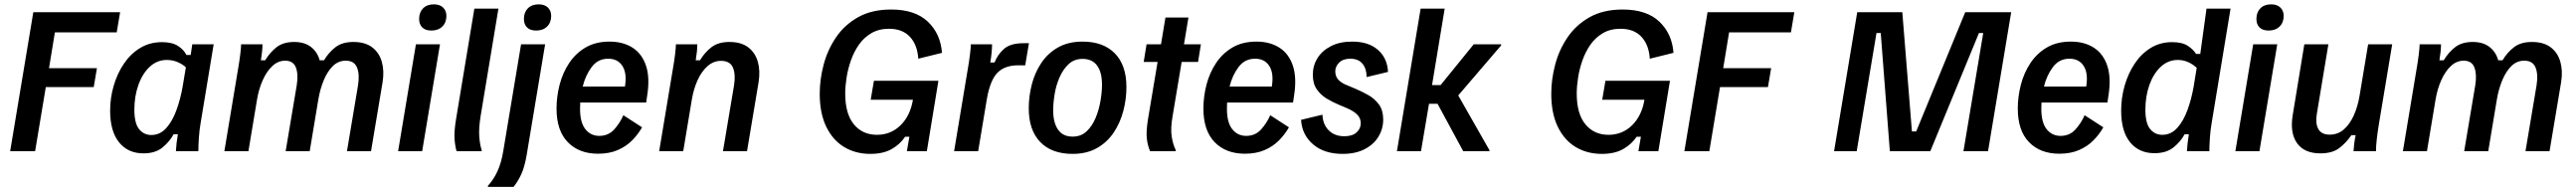

<svg xmlns="http://www.w3.org/2000/svg" viewBox="-20 -707 12044 893"><path d="M27.5 0 135.8 -650H541.7L525.8 -555.8H236.7L209.2 -388.3H433.3L418.3 -300H194.2L144.2 0Z M650.8 10Q578.3 10 536.7 -41.7Q495 -93.3 495 -190Q495 -249.2 511.7 -306.2Q528.3 -363.3 559.6 -409.6Q590.8 -455.8 635.8 -482.9Q680.8 -510 737.5 -510Q785 -510 812.5 -492.1Q840 -474.2 851.7 -450H871.7L879.2 -500H979.2L918.3 -132.5Q912.5 -100 910 -63.3Q907.5 -26.7 907.5 0H802.5Q803.3 -16.7 805.8 -38.3Q808.3 -60 811.7 -79.2H791.7Q774.2 -45.8 740.4 -17.9Q706.7 10 650.8 10ZM687.5 -75.8Q728.3 -75.8 757.5 -108.3Q786.7 -140.8 805.4 -192.9Q824.2 -245 834.2 -302.5L849.2 -392.5Q832.5 -407.5 809.6 -417.1Q786.7 -426.7 760 -426.7Q714.2 -426.7 680 -394.6Q645.8 -362.5 627.1 -309.6Q608.3 -256.7 608.3 -194.2Q608.3 -130.8 630.4 -103.3Q652.5 -75.8 687.5 -75.8Z M1029.2 0 1092.5 -380Q1099.2 -417.5 1103.3 -451.2Q1107.5 -485 1107.5 -500H1207.5Q1207.5 -483.3 1205.4 -464.6Q1203.3 -445.8 1200 -425H1220Q1242.5 -462.5 1273.8 -486.7Q1305 -510.8 1355.8 -510.8Q1404.2 -510.8 1434.2 -487.5Q1464.2 -464.2 1475 -425H1495Q1517.5 -462.5 1549.2 -486.7Q1580.8 -510.8 1632.5 -510.8Q1687.5 -510.8 1720.4 -485.8Q1753.3 -460.8 1765.4 -418.3Q1777.5 -375.8 1769.2 -323.3L1715 0H1602.5L1654.2 -307.5Q1662.5 -359.2 1649.6 -391.2Q1636.7 -423.3 1596.7 -423.3Q1562.5 -423.3 1537.1 -398.8Q1511.7 -374.2 1494.2 -332.5Q1476.7 -290.8 1468.3 -240L1428.3 0H1315.8L1367.5 -307.5Q1375.8 -359.2 1363.8 -391.2Q1351.7 -423.3 1313.3 -423.3Q1280.8 -423.3 1254.2 -398.8Q1227.5 -374.2 1208.8 -332.5Q1190 -290.8 1181.7 -240L1141.7 0Z M1841.7 0 1925 -500H2037.5L1954.2 0ZM1997.5 -564.2Q1969.2 -564.2 1954.6 -578.8Q1940 -593.3 1940 -618.3Q1940 -649.2 1958.3 -667.9Q1976.7 -686.7 2009.2 -686.7Q2036.7 -686.7 2052.1 -671.7Q2067.5 -656.7 2067.5 -632.5Q2067.5 -601.7 2048.3 -582.9Q2029.2 -564.2 1997.5 -564.2Z M2115 0Q2106.7 -30 2105.4 -64.2Q2104.2 -98.3 2112.5 -149.2L2198.3 -666.7H2310.8L2227.5 -164.2Q2218.3 -106.7 2221.2 -68.3Q2224.2 -30 2232.5 -5V0Z M2261.7 166.7V161.7Q2288.3 132.5 2306.2 93.8Q2324.2 55 2333.3 0L2416.7 -500H2529.2L2443.3 15Q2433.3 74.2 2417.5 107.9Q2401.7 141.7 2381.7 166.7ZM2487.5 -564.2Q2459.2 -564.2 2444.6 -578.8Q2430 -593.3 2430 -618.3Q2430 -649.2 2448.3 -667.9Q2466.7 -686.7 2499.2 -686.7Q2526.7 -686.7 2542.1 -671.7Q2557.5 -656.7 2557.5 -632.5Q2557.5 -601.7 2538.3 -582.9Q2519.2 -564.2 2487.5 -564.2Z M2776.7 11.7Q2687.5 11.7 2635 -42.5Q2582.5 -96.7 2582.5 -199.2Q2582.5 -255.8 2597.1 -311.7Q2611.7 -367.5 2642.1 -412.9Q2672.5 -458.3 2719.2 -485.4Q2765.8 -512.5 2830.8 -512.5Q2893.3 -512.5 2937.9 -484.2Q2982.5 -455.8 3001.3 -398.8Q3020 -341.7 3005.8 -255.8L3001.7 -227.5H2693.3Q2692.5 -212.5 2692.5 -198.3Q2692.5 -134.2 2717.5 -102.9Q2742.5 -71.7 2782.5 -71.7Q2825 -71.7 2852.1 -101.7Q2879.2 -131.7 2895 -168.3L2982.5 -111.7Q2964.2 -79.2 2936.2 -50.8Q2908.3 -22.5 2868.8 -5.4Q2829.2 11.7 2776.7 11.7ZM2824.2 -432.5Q2775.8 -432.5 2746.7 -393.3Q2717.5 -354.2 2705 -302.5H2902.5Q2912.5 -364.2 2890.8 -398.3Q2869.2 -432.5 2824.2 -432.5Z M3062.5 0 3125.8 -380Q3132.5 -417.5 3136.7 -451.2Q3140.8 -485 3140.8 -500H3240.8Q3240.8 -483.3 3238.8 -464.6Q3236.7 -445.8 3233.3 -425H3253.3Q3275.8 -462.5 3307.5 -486.7Q3339.2 -510.8 3390.8 -510.8Q3445.8 -510.8 3478.8 -485.8Q3511.7 -460.8 3523.8 -418.3Q3535.8 -375.8 3527.5 -323.3L3473.3 0H3360.8L3412.5 -307.5Q3420.8 -359.2 3407.5 -390.8Q3394.2 -422.5 3351.7 -422.5Q3316.7 -422.5 3288.8 -397.9Q3260.8 -373.3 3242.1 -332.1Q3223.3 -290.8 3215 -240L3175 0Z M4050 12.5Q3980.8 12.5 3927.5 -19.6Q3874.2 -51.7 3843.8 -114.6Q3813.3 -177.5 3813.3 -269.2Q3813.3 -335.8 3831.7 -405Q3850 -474.2 3889.6 -532.5Q3929.2 -590.8 3992.9 -626.7Q4056.7 -662.5 4147.5 -662.5Q4259.2 -662.5 4318.8 -605.8Q4378.3 -549.2 4385 -460L4274.2 -432.5Q4270 -497.5 4235 -535Q4200 -572.5 4137.5 -572.5Q4090 -572.5 4055 -552.1Q4020 -531.7 3996.7 -498.3Q3973.3 -465 3959.2 -424.6Q3945 -384.2 3938.8 -343.8Q3932.5 -303.3 3932.5 -270Q3932.5 -175 3972.9 -125.8Q4013.3 -76.7 4080.8 -76.7Q4145.8 -76.7 4191.2 -121.2Q4236.7 -165.8 4249.2 -240.8H4051.7L4066.7 -329.2H4368.3L4314.2 0H4220.8L4232.5 -67.5H4212.5Q4189.2 -32.5 4149.6 -10Q4110 12.5 4050 12.5Z M4441.7 0 4505 -380Q4511.7 -417.5 4515.8 -451.2Q4520 -485 4520 -500H4619.2Q4619.2 -483.3 4617.1 -460.8Q4615 -438.3 4610.8 -415H4630.8Q4645 -451.7 4675 -478.3Q4705 -505 4765.8 -505H4791.7L4774.2 -401.7H4741.7Q4677.5 -401.7 4643.3 -365.8Q4609.2 -330 4594.2 -240L4554.2 0Z M4995.8 12.5Q4898.3 12.5 4844.6 -42.9Q4790.8 -98.3 4790.8 -200.8Q4790.8 -256.7 4805 -312.1Q4819.2 -367.5 4849.6 -412.9Q4880 -458.3 4927.9 -485.4Q4975.8 -512.5 5042.5 -512.5Q5139.2 -512.5 5193.3 -457.5Q5247.5 -402.5 5247.5 -300Q5247.5 -243.3 5232.9 -187.9Q5218.3 -132.5 5187.9 -87.1Q5157.5 -41.7 5109.6 -14.6Q5061.7 12.5 4995.8 12.5ZM4995.8 -68.3Q5035 -68.3 5061.2 -92.9Q5087.5 -117.5 5103.3 -155.4Q5119.2 -193.3 5126.2 -235Q5133.3 -276.7 5133.3 -310.8Q5133.3 -369.2 5110.4 -400.4Q5087.5 -431.7 5042.5 -431.7Q5003.3 -431.7 4977.1 -407.1Q4950.8 -382.5 4934.6 -345Q4918.3 -307.5 4911.7 -266.2Q4905 -225 4905 -190.8Q4905 -134.2 4927.5 -101.3Q4950 -68.3 4995.8 -68.3Z M5358.3 0Q5346.7 -26.7 5342.9 -59.2Q5339.2 -91.7 5348.3 -149.2L5393.3 -417.5H5328.3L5341.7 -500H5409.2L5430 -625H5537.5L5516.7 -500H5595.8L5582.5 -417.5H5505.8L5463.3 -163.3Q5453.3 -105.8 5459.2 -68.8Q5465 -31.7 5478.3 -5V0Z M5801.7 11.7Q5712.5 11.7 5660 -42.5Q5607.5 -96.7 5607.5 -199.2Q5607.5 -255.8 5622.1 -311.7Q5636.7 -367.5 5667.1 -412.9Q5697.5 -458.3 5744.2 -485.4Q5790.8 -512.5 5855.8 -512.5Q5918.3 -512.5 5962.9 -484.2Q6007.5 -455.8 6026.2 -398.8Q6045 -341.7 6030.8 -255.8L6026.7 -227.5H5718.3Q5717.5 -212.5 5717.5 -198.3Q5717.5 -134.2 5742.5 -102.9Q5767.5 -71.7 5807.5 -71.7Q5850 -71.7 5877.1 -101.7Q5904.2 -131.7 5920 -168.3L6007.5 -111.7Q5989.2 -79.2 5961.2 -50.8Q5933.3 -22.5 5893.8 -5.4Q5854.2 11.7 5801.7 11.7ZM5849.2 -432.5Q5800.8 -432.5 5771.7 -393.3Q5742.5 -354.2 5730 -302.5H5927.5Q5937.5 -364.2 5915.8 -398.3Q5894.2 -432.5 5849.2 -432.5Z M6258.3 12.5Q6172.5 12.5 6120.4 -32.1Q6068.3 -76.7 6064.2 -146.7L6164.2 -170.8Q6165.8 -125.8 6193.3 -97.9Q6220.8 -70 6266.7 -70Q6304.2 -70 6323.8 -87.9Q6343.3 -105.8 6343.3 -130.8Q6343.3 -155 6326.2 -171.7Q6309.2 -188.3 6280 -200.8L6236.7 -219.2Q6210.8 -230 6183.8 -246.2Q6156.7 -262.5 6137.9 -289.2Q6119.2 -315.8 6119.2 -357.5Q6119.2 -400 6140.8 -435Q6162.5 -470 6203.8 -491.2Q6245 -512.5 6303.3 -512.5Q6379.2 -512.5 6423.3 -474.2Q6467.5 -435.8 6470.8 -370.8L6370.8 -346.7Q6370.8 -385 6351.7 -408.8Q6332.5 -432.5 6294.2 -432.5Q6260.8 -432.5 6242.5 -414.6Q6224.2 -396.7 6224.2 -373.3Q6224.2 -350 6238.3 -334.6Q6252.5 -319.2 6275.8 -310L6317.5 -292.5Q6349.2 -279.2 6379.2 -262.1Q6409.2 -245 6428.8 -217.9Q6448.3 -190.8 6448.3 -148.3Q6448.3 -104.2 6425.8 -67.5Q6403.3 -30.8 6360.8 -9.2Q6318.3 12.5 6258.3 12.5Z M6512.5 0 6623.3 -666.7H6735.8L6676.7 -309.2H6716.7L6871.7 -500H7000V-495L6799.2 -260.8L6945 -5V0H6822.5L6702.5 -221.7H6662.5L6625 0Z M7470.8 12.5Q7401.7 12.5 7348.3 -19.6Q7295 -51.7 7264.6 -114.6Q7234.2 -177.5 7234.2 -269.2Q7234.2 -335.8 7252.5 -405Q7270.8 -474.2 7310.4 -532.5Q7350 -590.8 7413.8 -626.7Q7477.5 -662.5 7568.3 -662.5Q7680 -662.5 7739.6 -605.8Q7799.2 -549.2 7805.8 -460L7695 -432.5Q7690.8 -497.5 7655.8 -535Q7620.8 -572.5 7558.3 -572.5Q7510.8 -572.5 7475.8 -552.1Q7440.8 -531.7 7417.5 -498.3Q7394.2 -465 7380 -424.6Q7365.8 -384.2 7359.6 -343.8Q7353.3 -303.3 7353.3 -270Q7353.3 -175 7393.8 -125.8Q7434.2 -76.7 7501.7 -76.7Q7566.7 -76.7 7612.1 -121.2Q7657.5 -165.8 7670 -240.8H7472.5L7487.5 -329.2H7789.2L7735 0H7641.7L7653.3 -67.5H7633.3Q7610 -32.5 7570.4 -10Q7530.8 12.5 7470.8 12.5Z M7856.7 0 7965 -650H8370.8L8355 -555.8H8065.8L8038.3 -388.3H8262.5L8247.5 -300H8023.3L7973.3 0Z M8556.7 0 8665 -650H8875.8L8920.8 -92.5H8940.8L9170 -650H9385L9276.7 0H9161.7L9254.2 -552.5H9234.2L9006.7 0H8817.5L8775 -552.5H8755L8662.5 0Z M9610 11.7Q9520.8 11.7 9468.3 -42.5Q9415.8 -96.7 9415.8 -199.2Q9415.8 -255.8 9430.4 -311.7Q9445 -367.5 9475.4 -412.9Q9505.8 -458.3 9552.5 -485.4Q9599.2 -512.5 9664.2 -512.5Q9726.7 -512.5 9771.2 -484.2Q9815.8 -455.8 9834.6 -398.8Q9853.3 -341.7 9839.2 -255.8L9835 -227.5H9526.7Q9525.8 -212.5 9525.8 -198.3Q9525.8 -134.2 9550.8 -102.9Q9575.8 -71.7 9615.8 -71.7Q9658.3 -71.7 9685.4 -101.7Q9712.5 -131.7 9728.3 -168.3L9815.8 -111.7Q9797.5 -79.2 9769.6 -50.8Q9741.7 -22.5 9702.1 -5.4Q9662.5 11.7 9610 11.7ZM9657.5 -432.5Q9609.2 -432.5 9580 -393.3Q9550.8 -354.2 9538.3 -302.5H9735.8Q9745.8 -364.2 9724.2 -398.3Q9702.5 -432.5 9657.5 -432.5Z M10055 9.2Q9982.5 9.2 9940.8 -42.1Q9899.2 -93.3 9899.2 -190Q9899.2 -249.2 9915.4 -306.2Q9931.7 -363.3 9962.5 -409.6Q9993.3 -455.8 10037.5 -482.9Q10081.7 -510 10137.5 -510Q10185 -510 10211.2 -492.5Q10237.5 -475 10249.2 -455H10269.2L10298.3 -666.7H10410.8L10322.5 -132.5Q10316.7 -100 10314.2 -63.3Q10311.7 -26.7 10311.7 0H10206.7Q10207.5 -16.7 10210 -38.3Q10212.5 -60 10215.8 -79.2H10195.8Q10178.3 -45.8 10144.6 -18.3Q10110.8 9.2 10055 9.2ZM10091.7 -76.7Q10132.5 -76.7 10161.7 -109.2Q10190.8 -141.7 10209.6 -193.3Q10228.3 -245 10238.3 -302.5L10252.5 -390Q10235.8 -405.8 10213.3 -416.2Q10190.8 -426.7 10164.2 -426.7Q10118.3 -426.7 10084.2 -394.6Q10050 -362.5 10031.2 -309.6Q10012.5 -256.7 10012.5 -194.2Q10012.5 -130.8 10034.6 -103.8Q10056.7 -76.7 10091.7 -76.7Z M10433.3 0 10516.7 -500H10629.2L10545.8 0ZM10589.2 -564.2Q10560.8 -564.2 10546.2 -578.8Q10531.7 -593.3 10531.7 -618.3Q10531.7 -649.2 10550 -667.9Q10568.3 -686.7 10600.8 -686.7Q10628.3 -686.7 10643.8 -671.7Q10659.2 -656.7 10659.2 -632.5Q10659.2 -601.7 10640 -582.9Q10620.8 -564.2 10589.2 -564.2Z M10830.8 10Q10755 10 10721.3 -38.3Q10687.5 -86.7 10701.7 -170L10755.8 -500H10868.3L10814.2 -174.2Q10806.7 -130 10821.2 -103.8Q10835.8 -77.5 10874.2 -77.5Q10912.5 -77.5 10940.4 -101.7Q10968.3 -125.8 10987.1 -167.5Q11005.8 -209.2 11014.2 -260L11054.2 -500H11166.7L11104.2 -125Q11098.3 -89.2 11094.6 -56.7Q11090.8 -24.2 11090.8 0H10985.8Q10986.7 -16.7 10989.2 -36.2Q10991.7 -55.8 10995.8 -75H10975.8Q10950 -37.5 10917.9 -13.8Q10885.8 10 10830.8 10Z M11216.7 0 11280 -380Q11286.7 -417.5 11290.8 -451.2Q11295 -485 11295 -500H11395Q11395 -483.3 11392.9 -464.6Q11390.8 -445.8 11387.5 -425H11407.5Q11430 -462.5 11461.3 -486.7Q11492.5 -510.8 11543.3 -510.8Q11591.7 -510.8 11621.7 -487.5Q11651.7 -464.2 11662.5 -425H11682.5Q11705 -462.5 11736.7 -486.7Q11768.3 -510.8 11820 -510.8Q11875 -510.8 11907.9 -485.8Q11940.8 -460.8 11952.9 -418.3Q11965 -375.8 11956.7 -323.3L11902.5 0H11790L11841.7 -307.5Q11850 -359.2 11837.1 -391.2Q11824.2 -423.3 11784.2 -423.3Q11750 -423.3 11724.6 -398.8Q11699.2 -374.2 11681.7 -332.5Q11664.2 -290.8 11655.8 -240L11615.8 0H11503.3L11555 -307.5Q11563.3 -359.2 11551.2 -391.2Q11539.2 -423.3 11500.8 -423.3Q11468.3 -423.3 11441.7 -398.8Q11415 -374.2 11396.3 -332.5Q11377.5 -290.8 11369.2 -240L11329.2 0Z"/></svg>

Font: Familjen Grotesk GF Medium
Style: Italic
Weight: 500
Designer: Anders Wikstroem, Jonas Baeckman, Matilda Gysing, Kristian Moeller
Foundry: Familjen STHML AB
Version: Version 2.000; Beta; Release 4; Build 6